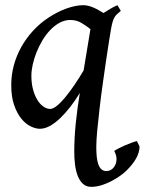

<svg xmlns="http://www.w3.org/2000/svg" viewBox="-20 -477 559 741"><path d="M173.8 -56.6Q184.6 -56.6 199.5 -68.6Q214.4 -80.6 231.2 -100.8Q248 -121.1 266.4 -147.9Q284.7 -174.8 302.7 -205.1L329.1 -364.7Q313 -377.4 293.9 -388.7Q274.9 -399.9 251.5 -399.9Q230 -399.9 210.4 -389.4Q190.9 -378.9 174.1 -361.3Q157.2 -343.8 143.8 -321.3Q130.4 -298.8 120.8 -274.9Q111.3 -251 106.2 -227.5Q101.1 -204.1 101.1 -185.1Q101.1 -155.8 107.4 -132.1Q113.8 -108.4 124 -91.6Q134.3 -74.7 147.5 -65.7Q160.6 -56.6 173.8 -56.6ZM446.3 -435.1Q438 -428.2 432.1 -422.9Q426.3 -417.5 422.1 -410.4Q418 -403.3 414.8 -393.1Q411.6 -382.8 408.7 -366.2Q406.2 -352.5 401.1 -320.1Q396 -287.6 389.6 -244.9Q383.3 -202.1 376.5 -153.3Q369.6 -104.5 364.3 -58.3Q358.9 -12.2 355.2 27.1Q351.6 66.4 351.6 90.3Q351.6 110.8 353.3 127.7Q355 144.5 359.4 157Q363.8 169.4 371.3 176.3Q378.9 183.1 390.6 183.1Q407.7 183.1 418.7 169.4Q429.7 155.8 429.7 137.2Q429.7 127.9 427.2 120.6Q424.8 113.3 420.9 105.5Q427.2 101.1 438 95.5Q448.7 89.8 461.2 84.5Q473.6 79.1 486.1 74.5Q498.5 69.8 508.3 67.4L518.6 88.4Q518.6 132.3 466.8 182.6Q458.5 190.9 443.8 201.4Q429.2 211.9 411.1 221.4Q393.1 231 372.8 237.5Q352.5 244.1 332 244.1Q312.5 244.1 299.8 232.2Q287.1 220.2 279.8 201.2Q272.5 182.1 269.5 158Q266.6 133.8 266.6 109.4Q266.6 56.6 272.2 0.7Q277.8 -55.2 288.1 -118.2Q270.5 -89.4 251 -64.2Q231.4 -39.1 211.7 -20.3Q191.9 -1.5 172.1 9.3Q152.3 20 133.8 20Q117.7 20 98.4 10.7Q79.1 1.5 62.5 -18.8Q45.9 -39.1 34.7 -71Q23.4 -103 23.4 -148.9Q23.4 -187.5 33.4 -224.9Q43.5 -262.2 62.5 -296.1Q81.5 -330.1 108.6 -359.4Q135.7 -388.7 170.4 -411.1Q184.1 -419.9 200 -428.2Q215.8 -436.5 232.9 -442.9Q250 -449.2 267.6 -453.1Q285.2 -457 301.3 -457Q312 -457 322.5 -454.1Q333 -451.2 343 -446.8Q353 -442.4 362.1 -437Q371.1 -431.6 379.4 -426.8Q392.1 -435.1 406 -443.1Q419.9 -451.2 433.1 -457Z"/></svg>

Font: Gentium Book Basic
Style: Italic
Weight: 400
Italic angle: -8°
Designer: J. Victor Gaultney and Annie Olsen
Foundry: SIL International
Version: Version 1.102; 2013; Maintenance release